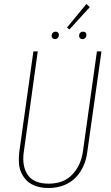

<svg xmlns="http://www.w3.org/2000/svg" viewBox="-20 -941 563 971"><path d="M417 -920.9 434.1 -904.8 331.1 -792 318.8 -801.8ZM257.8 -743.2Q250.5 -743.2 245.8 -748Q241.2 -752.9 241.2 -759.8Q241.2 -769 246.8 -774.9Q252.4 -780.8 262.2 -780.8Q269.5 -780.8 273.7 -776.1Q277.8 -771.5 277.8 -764.2Q277.8 -755.4 272.5 -749.3Q267.1 -743.2 257.8 -743.2ZM397 -743.2Q389.2 -743.2 384.5 -748Q379.9 -752.9 379.9 -759.8Q379.9 -769 385.3 -774.9Q390.6 -780.8 399.9 -780.8Q417 -780.8 417 -764.2Q417 -755.4 411.4 -749.3Q405.8 -743.2 397 -743.2ZM493.2 -681.2 420.9 -168.9Q416 -132.3 401.6 -100.6Q387.2 -68.8 363.5 -43.9Q339.8 -19 304.2 -4.6Q268.6 9.8 225.1 9.8Q189.9 9.8 162.1 0.2Q134.3 -9.3 116.9 -26.1Q99.6 -43 88.6 -65.7Q77.6 -88.4 75.9 -114.7Q74.2 -141.1 77.1 -169.9L148.9 -681.2H170.9L100.1 -170.9Q90.3 -100.6 120.6 -56.4Q150.9 -12.2 226.1 -12.2Q301.8 -12.2 345.2 -57.9Q388.7 -103.5 398.9 -171.9L470.2 -681.2Z"/></svg>

Font: Fira Sans Compressed Thin
Style: Italic
Weight: 100
Width: 3
Italic angle: -8°
Designer: Carrois Corporate & Edenspiekermann AG
Foundry: Carrois Corporate GbR & Edenspiekermann AG
Version: Version 4.203;PS 004.203;hotconv 1.0.88;makeotf.lib2.5.64775